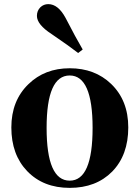

<svg xmlns="http://www.w3.org/2000/svg" viewBox="-20 -894 677 931"><path d="M112 -64Q35 -144 35 -276Q35 -406 118 -486Q197 -563 318 -563Q440 -563 519 -487Q602 -407 602 -276Q602 -142 524 -62Q446 17 318 17Q190 17 112 -64ZM429 -274Q429 -528 318 -528Q206 -528 206 -274Q206 -18 318 -18Q429 -18 429 -274ZM359 -637Q318 -669 230 -729Q159 -775 159 -817Q159 -842 176 -859Q192 -874 214 -874Q262 -874 298 -807Q348 -710 381 -654Z"/></svg>

Font: Source Han Serif CN Heavy
Style: Regular
Weight: 900
Designer: Ryoko NISHIZUKA  (kana & ideographs); Frank Grießhammer (Latin, Greek & Cyrillic); Wenlong ZHANG  (bopomofo); Sandoll Co
Foundry: Adobe Systems Incorporated
Version: Version 1.000;PS 1;hotconv 16.6.53;makeotf.lib2.5.65590